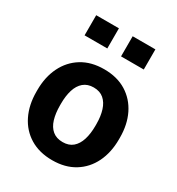

<svg xmlns="http://www.w3.org/2000/svg" viewBox="-183 -878 926 1004"><g transform="rotate(30 280.5 -376.0)"><path d="M282.7 10.3Q204.6 10.3 148.4 -23.9Q92.3 -58.1 62.5 -118.9Q32.7 -179.7 32.7 -258.8V-269Q32.7 -347.7 62.5 -408.4Q92.3 -469.2 148.2 -503.7Q204.1 -538.1 281.7 -538.1Q360.4 -538.1 416 -503.7Q471.7 -469.2 501.5 -408.7Q531.2 -348.1 531.2 -269V-258.8Q531.2 -179.7 501.5 -118.9Q471.7 -58.1 416 -23.9Q360.4 10.3 282.7 10.3ZM282.7 -99.1Q319.8 -99.1 343.3 -119.1Q366.7 -139.2 377.9 -175Q389.2 -210.9 389.2 -258.8V-269Q389.2 -315.9 377.9 -351.8Q366.7 -387.7 343 -408Q319.3 -428.2 281.7 -428.2Q245.1 -428.2 221.2 -408Q197.3 -387.7 186.3 -351.8Q175.3 -315.9 175.3 -269V-258.8Q175.3 -210.9 186.3 -174.8Q197.3 -138.7 221.2 -118.9Q245.1 -99.1 282.7 -99.1ZM323.7 -640.1V-761.7H460.9V-640.1ZM103.5 -640.1V-761.7H240.7V-640.1Z"/></g></svg>

Font: Robotiche
Style: Bold
Weight: 700
Designer: Google
Version: Version 2.001